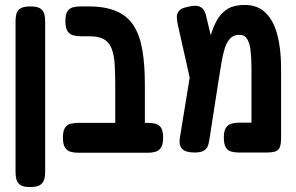

<svg xmlns="http://www.w3.org/2000/svg" viewBox="-20 -609 1200 778"><path d="M102 149Q75 149 62.5 140.5Q50 132 46.5 118Q43 104 43 89V-524Q43 -539 46.5 -553Q50 -567 63 -575Q76 -583 103 -583Q131 -583 143.5 -574.5Q156 -566 159.5 -552.5Q163 -539 163 -523V90Q163 105 159 118.5Q155 132 142.5 140.5Q130 149 102 149Z M507 10Q481 10 468 2.5Q455 -5 451 -18Q447 -31 447 -45V-264Q447 -314 444.5 -351Q442 -388 432 -413Q422 -438 401 -450Q380 -462 342 -462H307Q290 -462 276 -466Q262 -470 253.5 -483Q245 -496 245 -523Q245 -551 253.5 -563.5Q262 -576 276 -579.5Q290 -583 306 -583H339Q407 -583 452 -563.5Q497 -544 522 -504.5Q547 -465 557 -405.5Q567 -346 567 -267V-52Q567 -35 563.5 -21Q560 -7 547.5 1.5Q535 10 507 10ZM296 10Q280 10 266 6Q252 2 243.5 -11Q235 -24 235 -51Q235 -79 243.5 -91.5Q252 -104 266 -107.5Q280 -111 296 -111H580Q597 -111 610.5 -107.5Q624 -104 632.5 -91.5Q641 -79 641 -51Q641 -24 632.5 -11Q624 2 610 6Q596 10 579 10Z M1119 -332V-51Q1119 -26 1114 -13Q1109 0 1096 4.5Q1083 9 1059 9H948Q932 9 918 5.5Q904 2 895.5 -11Q887 -24 887 -51Q887 -79 895.5 -91.5Q904 -104 918 -108Q932 -112 949 -112H999V-329Q999 -372 995.5 -403Q992 -434 981.5 -451Q971 -468 950 -468Q927 -468 913 -453.5Q899 -439 891 -414Q883 -389 877.5 -356Q872 -323 866 -285L830 -53Q828 -37 824 -22.5Q820 -8 807.5 0.5Q795 9 768 9Q732 9 718 -6Q704 -21 709 -52L762 -376L800 -337Q811 -375 819.5 -411.5Q828 -448 838.5 -480Q849 -512 865 -536.5Q881 -561 906 -575Q931 -589 972 -589Q1024 -589 1056.5 -557Q1089 -525 1104 -467.5Q1119 -410 1119 -332ZM759 -248 701 -507Q697 -523 696.5 -538.5Q696 -554 706 -565.5Q716 -577 744 -582Q774 -589 788.5 -582.5Q803 -576 809 -563Q815 -550 817 -537L863 -346Z"/></svg>

Font: Fredoka Condensed Medium
Style: Regular
Weight: 500
Width: 3
Designer: Ben Nathan
Foundry: Milena B. Brandão, Ben Nathan
Version: Version 2.001